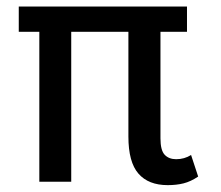

<svg xmlns="http://www.w3.org/2000/svg" viewBox="-20 -548 665 579"><path d="M485.8 10.3Q427.7 10.3 397.5 -24.4Q367.2 -59.1 367.2 -136.2V-452.1H194.8V0H98.6V-452.1H36.6V-528.3H543.9V-452.1H463.9V-130.9Q463.9 -94.7 476.6 -81.3Q489.3 -67.9 511.2 -67.9Q536.1 -67.9 556.2 -80.6L577.6 -15.6Q555.2 -0.5 533.7 4.9Q512.2 10.3 485.8 10.3Z"/></svg>

Font: Roboto Slab
Style: Regular
Weight: 400
Designer: Google
Version: Version 2.000; ttfautohint (v1.8.1.43-b0c9)